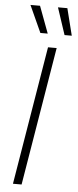

<svg xmlns="http://www.w3.org/2000/svg" viewBox="-62 -972 410 1005"><g transform="rotate(5 143.0 -470.0)"><path d="M212.4 -727.5 91.8 0H46.4L167 -727.5ZM247.6 -798.8 200.7 -940.4H250L285.6 -798.8ZM120.6 -798.8 56.2 -940.4H106.4L159.2 -798.8Z"/></g></svg>

Font: Inter 24pt ExtraLight
Style: Italic
Weight: 250
Italic angle: -9.3988°
Version: Version 4.001;git-66647c0bb